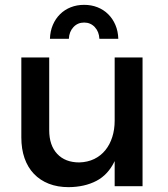

<svg xmlns="http://www.w3.org/2000/svg" viewBox="-20 -768 693 792"><path d="M183 -231Q183 -168.5 216 -133.2Q249 -98 307 -98Q341.5 -99 368.8 -112.2Q396 -125.5 414.8 -148.8Q433.5 -172 443.2 -203Q453 -234 453 -270V-531H568V0H453V-103.5Q426 -47 377.5 -21.8Q329 3.5 263 4Q217.5 4 181.2 -10.2Q145 -24.5 119.8 -51Q94.5 -77.5 81.2 -115.5Q68 -153.5 68 -201V-531H183ZM186 -608Q187 -639.5 198 -665.2Q209 -691 227.8 -709.5Q246.5 -728 271.8 -738Q297 -748 327 -748Q357 -748 382.2 -738Q407.5 -728 426.2 -709.5Q445 -691 456 -665.2Q467 -639.5 468 -608H390Q388.5 -637.5 371 -656.2Q353.5 -675 327 -675Q300.5 -675 283 -656.2Q265.5 -637.5 264 -608Z"/></svg>

Font: Argentum Sans
Style: Regular
Weight: 400
Designer: Julieta Ulanovsky, Owen Earl, Chris M. Simpson, Rasmus Andersson, Cristiano Sobral
Foundry: The Argentum Sans Project Authors
Version: Version 3.135; ttfautohint (v1.8.4.7-5d5b-dirty)